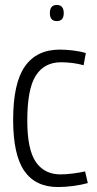

<svg xmlns="http://www.w3.org/2000/svg" viewBox="-20 -744 392 774"><path d="M33 -261Q33 -409 80.5 -476.5Q128 -544 221 -544Q246 -544 275 -540.5Q304 -537 326 -530L317 -481Q296 -487 272 -490Q248 -493 226 -493Q159 -493 124.5 -439.5Q90 -386 90 -258Q90 -141 124.5 -91Q159 -41 224 -41Q246 -41 273.5 -44.5Q301 -48 323 -53L334 -6Q310 1 276.5 5.5Q243 10 214 10Q123 10 78 -55Q33 -120 33 -261ZM209 -659Q181 -659 181 -691Q181 -724 209 -724Q237 -724 237 -691Q237 -659 209 -659Z"/></svg>

Font: Georama SemiCondensed Light
Style: Regular
Weight: 300
Width: 4
Designer: Jean-Baptiste Levee
Foundry: Production Type
Version: Version 1.000